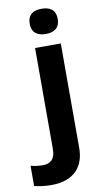

<svg xmlns="http://www.w3.org/2000/svg" viewBox="-171 -874 583 1095"><g transform="rotate(-10 120.5 -326.0)"><path d="M72 -753C72 -698 108 -680 153 -680C197 -680 234 -698 234 -753C234 -809 197 -826 153 -826C108 -826 72 -809 72 -753ZM34 174C174 174 227 93 227 -7V-612H78V-29C78 37 46 54 6 54C-21 54 -40 51 -64 45V162C-40 169 0 174 34 174Z"/></g></svg>

Font: Noto Sans Malayalam UI
Style: Bold
Weight: 700
Designer: Jelle Bosma - Monotype Design Team
Foundry: Monotype Imaging Inc.
Version: Version 2.104